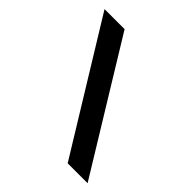

<svg xmlns="http://www.w3.org/2000/svg" viewBox="-186 -860 1009 1009"><g transform="rotate(45 318.5 -355.0)"><path d="M176 -710H27L463 0H611Z"/></g></svg>

Font: FIGSv2-sans-serif
Style: Bold
Weight: 700
Designer: Matt McInerney, Pablo Impallari, Rodrigo Fuenzalida,Mirko Velimirovic
Foundry: Matt McInerney, Pablo Impallari, Rodrigo Fuenzalida
Version: Version 4.021;hotconv 1.0.109;makeotfexe 2.5.65596